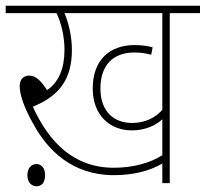

<svg xmlns="http://www.w3.org/2000/svg" viewBox="-20 -642 721 673"><path d="M575 -596H681V-622H0V-596H178C195 -562 206 -513 206 -468C206 -403 187 -355 145 -326C123 -360 105 -377 82 -377C63 -377 49 -364 49 -340C49 -308 67 -260 96 -209C146 -116 233 -28 379 -28C445 -28 504 -42 549 -69V0H575ZM443 -211C380 -211 332 -250 332 -332C332 -413 376 -458 451 -458C474 -458 493 -455 510 -450L515 -476C497 -481 477 -484 451 -484C367 -484 305 -434 305 -332C305 -236 367 -185 442 -185C488 -185 526 -202 549 -224V-98C505 -70 445 -54 379 -54C239 -54 152 -143 95 -268C190 -306 232 -367 232 -467C232 -514 221 -561 206 -596H549V-257C526 -231 491 -211 443 -211ZM76 -28C76 -2 92 11 107 11C125 11 138 0 138 -28C138 -52 126 -67 108 -67C90 -67 76 -53 76 -28Z"/></svg>

Font: Noto Sans Devanagari SemiCondensed Thin
Style: Regular
Weight: 100
Width: 4
Designer: Jelle Bosma - Monotype Design Team
Foundry: Monotype Imaging Inc.
Version: Version 2.004